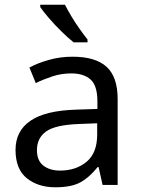

<svg xmlns="http://www.w3.org/2000/svg" viewBox="-20 -786 601 816"><path d="M288 -545Q386 -545 433 -502Q480 -459 480 -365V0H416L399 -76H395Q360 -32 321.5 -11Q283 10 215 10Q142 10 94 -28.5Q46 -67 46 -149Q46 -229 109 -272.5Q172 -316 303 -320L394 -323V-355Q394 -422 365 -448Q336 -474 283 -474Q241 -474 203 -461.5Q165 -449 132 -433L105 -499Q140 -518 188 -531.5Q236 -545 288 -545ZM314 -259Q214 -255 175.5 -227Q137 -199 137 -148Q137 -103 164.5 -82Q192 -61 235 -61Q303 -61 348 -98.5Q393 -136 393 -214V-262ZM256 -766Q267 -744 283.5 -716.5Q300 -689 318.5 -663Q337 -637 352 -618V-606H293Q270 -624 241 -652.5Q212 -681 187.5 -709.5Q163 -738 151 -756V-766Z"/></svg>

Font: Noto Sans Imperial Aramaic
Style: Regular
Weight: 400
Designer: Monotype Design Team
Foundry: Monotype Imaging Inc.
Version: Version 2.001; ttfautohint (v1.8.4.7-5d5b)